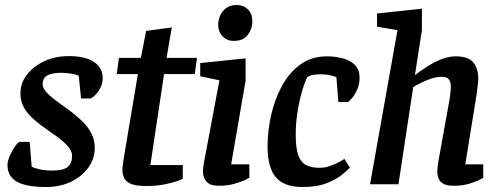

<svg xmlns="http://www.w3.org/2000/svg" viewBox="-20 -739 2004 770"><path d="M165 11Q85 11 47.5 -10.5Q10 -32 10 -78Q10 -93 19.5 -114.5Q29 -136 41 -153Q53 -170 60 -170H99L107 -71Q116 -65 139 -60Q162 -55 188 -55Q234 -55 251.5 -69.5Q269 -84 269 -113Q269 -129 259.5 -143Q250 -157 231.5 -173Q213 -189 183 -209Q141 -238 114.5 -261.5Q88 -285 75 -309.5Q62 -334 62 -364Q62 -406 88 -439.5Q114 -473 157.5 -493.5Q201 -514 256 -514Q322 -514 357 -490.5Q392 -467 392 -424Q392 -402 378 -378.5Q364 -355 344 -344H305L296 -435Q284 -441 264 -444Q244 -447 226 -447Q187 -447 169 -436Q151 -425 151 -402Q151 -389 161.5 -375Q172 -361 193.5 -344Q215 -327 248 -304Q286 -276 310.5 -252Q335 -228 347.5 -202Q360 -176 360 -146Q360 -102 334 -66.5Q308 -31 264.5 -10Q221 11 165 11Z M565 7Q514 7 492.5 -8.5Q471 -24 471 -58Q471 -66 473 -79.5Q475 -93 476 -103L533 -442H448L457 -507H545L566 -615L669 -629L648 -507H770L761 -442H638L583 -77H713V-22Q710 -20 689.5 -12.5Q669 -5 637 1Q605 7 565 7Z M856 6Q822 6 808 -11Q794 -28 794 -50Q794 -61 796 -75Q798 -89 800 -98L860 -417L783 -433V-486L965 -505V-416L907 -80H980V-26Q977 -24 961 -16.5Q945 -9 918.5 -1.5Q892 6 856 6ZM918 -575Q890 -575 872.5 -593.5Q855 -612 855 -639Q855 -658 863 -676.5Q871 -695 887.5 -707Q904 -719 929 -719Q956 -719 974 -701.5Q992 -684 992 -653Q992 -624 974 -599.5Q956 -575 918 -575Z M1193 11Q1119 11 1086 -28.5Q1053 -68 1053 -151Q1053 -212 1067 -275.5Q1081 -339 1110 -393Q1139 -447 1184 -480Q1229 -513 1291 -513Q1325 -513 1355 -505Q1385 -497 1403.5 -478.5Q1422 -460 1422 -427Q1422 -401 1412.5 -380Q1403 -359 1392 -346Q1381 -333 1376 -330H1337L1329 -430Q1326 -431 1309 -436Q1292 -441 1264 -441Q1248 -441 1234.5 -438.5Q1221 -436 1212 -429Q1207 -420 1199.5 -399Q1192 -378 1184.5 -347.5Q1177 -317 1171.5 -279Q1166 -241 1166 -198Q1166 -143 1177 -114.5Q1188 -86 1209.5 -76Q1231 -66 1262 -66Q1284 -66 1305.5 -74Q1327 -82 1342.5 -90.5Q1358 -99 1361 -102L1383 -67Q1377 -59 1354 -40Q1331 -21 1291.5 -5Q1252 11 1193 11Z M1801 6Q1772 6 1758 -2Q1744 -10 1739 -22.5Q1734 -35 1734 -50Q1734 -62 1735.5 -75Q1737 -88 1739 -97L1783 -341Q1785 -353 1786.5 -367Q1788 -381 1788 -392Q1788 -409 1780.5 -420Q1773 -431 1752 -431Q1729 -431 1705.5 -422.5Q1682 -414 1663.5 -404.5Q1645 -395 1637 -389L1578 0H1464L1574 -618L1492 -632V-685L1672 -704V-618L1644 -438Q1668 -456 1695.5 -473.5Q1723 -491 1751.5 -502Q1780 -513 1807 -513Q1860 -513 1879 -487.5Q1898 -462 1898 -426Q1898 -414 1896 -397Q1894 -380 1892 -364.5Q1890 -349 1888 -339L1846 -80H1918V-26Q1915 -24 1900 -16.5Q1885 -9 1859.5 -1.5Q1834 6 1801 6Z"/></svg>

Font: Faustina Light SemiBold
Style: Italic
Weight: 600
Italic angle: -8°
Version: Version 1.200